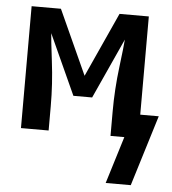

<svg xmlns="http://www.w3.org/2000/svg" viewBox="-52 -568 733 816"><g transform="rotate(5 314.5 -159.5)"><path d="M536 201H429L491 0H432V-104Q432 -152 435 -199.5Q438 -247 444 -295L448 -329Q451 -350 453 -371Q455 -392 457 -413L340 -156H260L143 -413Q145 -392 147 -371Q149 -350 152 -329L156 -295Q162 -247 165 -199.5Q168 -152 168 -104V0H50V-520H175L300 -245L425 -520H550V-101H629Z"/></g></svg>

Font: Iosevka Fixed Extended
Style: Bold
Weight: 700
Width: 7
Monospace: yes
Designer: Belleve Invis
Foundry: Belleve Invis
Version: Version 24.1.1; ttfautohint (v1.8.4)